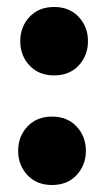

<svg xmlns="http://www.w3.org/2000/svg" viewBox="-20 -513 298 550"><path d="M38 -395Q38 -436 64.5 -464.5Q91 -493 135 -493Q179 -493 205.5 -464.5Q232 -436 232 -395Q232 -354 205.5 -325.5Q179 -297 135 -297Q91 -297 64.5 -325.5Q38 -354 38 -395ZM32 -81Q32 -122 58.5 -150.5Q85 -179 129 -179Q173 -179 199.5 -150.5Q226 -122 226 -81Q226 -40 199.5 -11.5Q173 17 129 17Q85 17 58.5 -11.5Q32 -40 32 -81Z"/></svg>

Font: Baloo Bhaijaan 2 ExtraBold
Style: Regular
Weight: 800
Designer: Sanskriti Dholi, Noopur Datye and Ek Type
Foundry: Ek Type
Version: Version 1.701